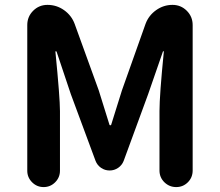

<svg xmlns="http://www.w3.org/2000/svg" viewBox="-20 -760 894 780"><path d="M90.8 -66.4V-658.2Q90.8 -692.4 114.7 -716.3Q138.7 -740.2 172.9 -740.2Q210 -740.2 240.2 -718.8Q270.5 -697.3 283.2 -663.1L380.9 -393.6Q384.8 -381.8 424.8 -252.9Q425.8 -251 428.2 -251Q430.7 -251 431.6 -252.9Q438.5 -274.4 453.1 -321.8Q467.8 -369.1 475.6 -393.6L571.3 -663.1Q584 -697.3 614.3 -718.8Q644.5 -740.2 680.7 -740.2Q714.8 -740.2 738.8 -716.3Q762.7 -692.4 762.7 -658.2V-67.4Q762.7 -39.1 743.2 -19.5Q723.6 0 695.8 0Q668 0 647.9 -19.5Q627.9 -39.1 627.9 -67.4V-308.6Q627.9 -372.1 645.5 -549.8Q646.5 -551.8 644 -551.8Q641.6 -551.8 641.6 -549.8L582 -377.9L482.4 -106.4Q475.6 -88.9 460 -78.1Q444.3 -67.4 425.3 -67.4Q406.2 -67.4 390.6 -78.1Q375 -88.9 368.2 -106.4L267.6 -377.9L210 -549.8Q209 -551.8 207 -551.8Q205.1 -551.8 205.1 -549.8Q223.6 -363.3 223.6 -308.6V-66.4Q223.6 -39.1 204.1 -19.5Q184.6 0 157.2 0Q129.9 0 110.4 -19.5Q90.8 -39.1 90.8 -66.4Z"/></svg>

Font: Gen Jyuu GothicX Bold
Style: Bold
Weight: 700
Designer: Ryoko NISHIZUKA (kana &amp; ideographs); Paul D. Hunt (Latin, Greek &amp; Cyrillic); Wenlong ZHANG (bopomofo); Sandoll C
Version: Version 1.058.20140828